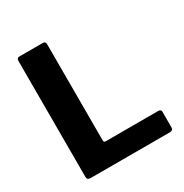

<svg xmlns="http://www.w3.org/2000/svg" viewBox="-171 -876 969 1011"><g transform="rotate(-30 313.5 -371.0)"><path d="M70 -21C70 -6 76 0 92 0H574C586 0 593 -7 593 -18V-113C593 -123 587 -128 575 -128H256C248 -128 245 -132 245 -141V-724C245 -736 240 -742 229 -742H86C75 -742 70 -736 70 -723Z"/></g></svg>

Font: Libre Franklin
Style: Bold
Weight: 700
Designer: Pablo Impallari, Rodrigo Fuenzalida
Foundry: Impallari Type
Version: Version 1.002; ttfautohint (v1.5)